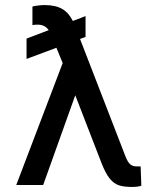

<svg xmlns="http://www.w3.org/2000/svg" viewBox="-20 -738 641 766"><path d="M321.3 -590.8 299.3 -582.5 480.5 -114.3Q489.3 -91.8 499 -83Q508.8 -74.2 524.4 -74.2H541L543.9 2.9Q530.8 7.8 505.9 7.8Q474.1 7.8 454.1 1.2Q434.1 -5.4 417.5 -25.9Q400.9 -46.4 384.8 -87.9L280.3 -357.9L152.3 0H44.9L230 -486.3L205.1 -547.4L85.9 -502.9V-584L174.3 -617.7Q166 -629.4 155.3 -634.5Q144.5 -639.6 130.9 -639.6Q114.3 -639.6 109.4 -637.7V-711.9Q115.2 -713.9 130.6 -715.8Q146 -717.8 157.2 -717.8Q202.1 -717.8 228.5 -702.1Q254.9 -686.5 270.5 -654.3L321.3 -673.8Z"/></svg>

Font: Pretendard
Style: Regular
Weight: 400
Designer: Base glyphs from Inter by Rasmus Andersson; Hangeul glyphs from Noto Sans CJK(Source Han Sans) by Jang Soo-young and Kan
Foundry: Kil Hyung-jin
Version: Version 1.309